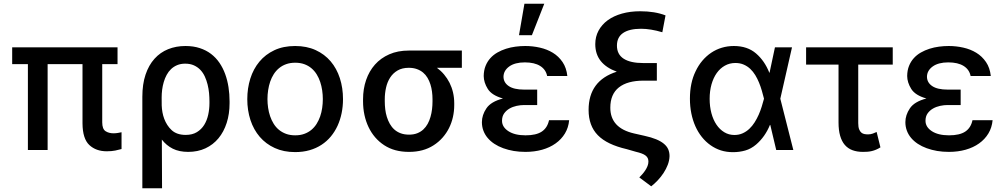

<svg xmlns="http://www.w3.org/2000/svg" viewBox="-20 -797 5336 1020"><path d="M44.7 -545.5H604.4V-456.3H523.1V-147Q523.1 -111.2 541.2 -99.8Q558.6 -88.8 583.1 -88.8Q595.2 -88.8 606.9 -90.9Q618.6 -93 625.7 -94.5V-5.3Q612.2 -1.4 592.7 2.7Q573.2 6.7 547.2 6.7Q490.1 6.7 454.5 -26.6Q419 -60 418.3 -141V-456.3H233V0H128.2V-456.3H44.7Z M965.2 -552.6Q1007.5 -552.6 1041.2 -541.5Q1074.9 -530.5 1101 -510.7Q1127.1 -490.8 1145.8 -463.4Q1164.4 -436.1 1176.3 -403.4Q1188.2 -370.7 1193.9 -334Q1199.6 -297.2 1199.6 -258.5V-248.6Q1199.6 -191.8 1184.3 -144.2Q1169 -96.6 1140.6 -62.3Q1112.2 -28.1 1071.6 -9.1Q1030.9 9.9 979.8 9.9Q931.8 9.9 897.9 -7.1Q864 -24.1 839.8 -55.4L840.9 203.1H736.2V-282.7Q736.2 -349.8 753.2 -400.4Q770.2 -451 800.8 -484.9Q831.3 -518.8 873.2 -535.7Q915.1 -552.6 965.2 -552.6ZM838.8 -279.1 839.1 -236.5Q839.8 -218.4 843 -200.5Q846.2 -182.5 852.6 -165.5Q859 -148.4 868.8 -133.2Q878.6 -117.9 892 -105.5Q919.4 -80.3 966.6 -80.3Q1001.8 -80.3 1025.9 -95Q1050.1 -109.7 1064.8 -133.5Q1079.5 -157.3 1086.1 -187.5Q1092.7 -217.7 1092.7 -248.6V-258.5Q1092.7 -279.5 1090.6 -302.6Q1088.4 -325.6 1082.9 -347.8Q1077.4 -370 1068.2 -390.3Q1058.9 -410.5 1044.6 -425.6Q1030.2 -440.7 1010.3 -449.8Q990.4 -458.8 963.8 -458.8Q940 -458.8 921.3 -451Q902.7 -443.2 888.8 -430Q875 -416.9 865.4 -399.1Q855.8 -381.4 850 -361.3Q844.1 -341.3 841.4 -320.3Q838.8 -299.4 838.8 -279.1Z M1547.9 -552.6Q1609.4 -552.6 1656.8 -530.9Q1704.2 -509.2 1736.5 -471.2Q1768.8 -433.2 1785.5 -381.6Q1802.2 -329.9 1802.2 -270.2Q1802.2 -231.9 1794.9 -196Q1787.6 -160.2 1773.3 -128.9Q1758.9 -97.7 1737.6 -71.9Q1716.3 -46.2 1688 -27.7Q1659.8 -9.2 1624.8 0.9Q1589.8 11 1547.9 11Q1486.9 11 1439.6 -10.7Q1392.4 -32.3 1359.9 -70.1Q1327.4 -108 1310.5 -159.4Q1293.7 -210.9 1293.7 -270.2Q1293.7 -328.1 1309.8 -379.4Q1326 -430.8 1358 -469.3Q1389.9 -507.8 1437.5 -530.2Q1485.1 -552.6 1547.9 -552.6ZM1400.9 -270.6Q1400.9 -247.5 1404.3 -224.3Q1407.7 -201 1415 -179.7Q1422.2 -158.4 1433.8 -139.7Q1445.3 -121.1 1461.8 -107.4Q1478.3 -93.8 1499.8 -85.9Q1521.3 -78.1 1548.3 -78.1Q1575.3 -78.1 1596.4 -85.8Q1617.5 -93.4 1633.9 -106.9Q1650.2 -120.4 1661.8 -138.7Q1673.3 -157 1680.8 -178.4Q1688.2 -199.9 1691.6 -223.4Q1695 -246.8 1695 -270.6Q1695 -293.7 1691.6 -316.9Q1688.2 -340.2 1681.1 -361.7Q1674 -383.2 1662.5 -401.8Q1650.9 -420.5 1634.6 -434.3Q1618.3 -448.2 1596.8 -456Q1575.3 -463.8 1548.3 -463.8Q1521.7 -463.8 1500.2 -456.1Q1478.7 -448.5 1462.4 -434.8Q1446 -421.2 1434.3 -402.9Q1422.6 -384.6 1415.3 -363.1Q1408 -341.6 1404.5 -318Q1400.9 -294.4 1400.9 -270.6Z M1908.7 -269.9Q1908.7 -324.6 1924.9 -371.8Q1941.1 -419 1971.9 -453.8Q2002.8 -488.6 2048.1 -508.5Q2093.4 -528.4 2151.6 -528.4H2433.6V-436.8H2301.1Q2322.1 -421.5 2339.1 -401.3Q2356.2 -381 2368.3 -357.1Q2380.3 -333.1 2386.7 -305.8Q2393.1 -278.4 2393.1 -248.6V-238.6Q2393.1 -206.3 2386.2 -175.4Q2379.3 -144.5 2365.6 -117Q2351.9 -89.5 2331.3 -66.1Q2310.7 -42.6 2283 -24.9Q2229 9.9 2153.1 9.9Q2114.3 9.9 2081.5 1.2Q2048.7 -7.5 2021 -25.6Q1994 -43.3 1973 -67.6Q1952.1 -92 1937.9 -121.8Q1923.7 -151.6 1916.2 -186.1Q1908.7 -220.5 1908.7 -258.5ZM2153.1 -81.7Q2177.6 -81.7 2196.2 -89Q2214.8 -96.2 2228.7 -109Q2242.5 -121.8 2252 -139Q2261.4 -156.2 2267 -176Q2272.7 -195.7 2275.2 -216.8Q2277.7 -237.9 2277.7 -258.5V-269.9Q2277.7 -290.1 2275 -310.4Q2272.4 -330.6 2266.5 -349.1Q2260.7 -367.5 2251.1 -383.7Q2241.5 -399.9 2227.5 -411.6Q2213.4 -423.3 2194.6 -430Q2175.8 -436.8 2151.6 -436.8Q2116.5 -436.8 2092.2 -422.6Q2067.8 -408.4 2052.7 -384.9Q2037.6 -361.5 2030.9 -331.5Q2024.1 -301.5 2024.1 -269.9V-258.5Q2024.1 -237.9 2026.6 -216.6Q2029.1 -195.3 2035.2 -175.8Q2041.2 -156.2 2051 -139Q2060.7 -121.8 2074.9 -109Q2089.1 -96.2 2108.5 -89Q2127.8 -81.7 2153.1 -81.7Z M2540.1 -148.1Q2540.1 -185.7 2563.9 -221.2Q2587.7 -257.1 2652 -273.8Q2592.7 -290.5 2571.4 -324.6Q2550.1 -358.7 2549.7 -393.1Q2550.1 -423.3 2559.5 -446.7Q2568.9 -470.2 2584.9 -487.9Q2600.9 -505.7 2622.3 -517.9Q2643.8 -530.2 2668.3 -538Q2692.8 -545.8 2718.9 -549.2Q2745 -552.6 2770.6 -552.6Q2810 -552.6 2848 -544Q2886 -535.5 2916.9 -516.7Q2947.8 -497.9 2968.6 -467.3Q2989.3 -436.8 2994 -393.1H2886.7Q2880 -427.6 2849.6 -446.6Q2819.2 -465.6 2768.1 -465.6Q2715.6 -465.6 2685.4 -443.9Q2655.2 -421.9 2654.8 -389.2Q2655.2 -358.3 2682.7 -339.7Q2710.2 -321 2764.6 -321H2833.8V-239H2764.6Q2745.4 -239 2724.6 -234.6Q2703.8 -230.1 2686.6 -220.2Q2669.4 -210.2 2658.2 -194.4Q2647 -178.6 2647 -155.5Q2647 -122.2 2680.8 -100.1Q2714.5 -78.1 2772 -78.1Q2828.5 -78.1 2858.3 -98Q2888.1 -117.9 2896.7 -158.4H3003.6Q3000 -119 2981.2 -87.9Q2962.4 -56.8 2931.6 -35Q2900.9 -13.1 2860.1 -1.6Q2819.2 9.9 2771.7 9.9Q2738.3 9.9 2709.2 5Q2680 0 2653.4 -9.6Q2627.1 -19.2 2606.2 -33Q2585.2 -46.9 2570.5 -64.5Q2555.8 -82 2547.9 -103.2Q2540.1 -124.3 2540.1 -148.1ZM2737.2 -610.1 2766 -777H2871.4L2805.8 -610.1Z M3256.7 -416.2Q3200.6 -436.4 3171.5 -472.8Q3142.4 -509.2 3142.4 -562.5Q3142.4 -601.9 3159.8 -634.2Q3177.2 -666.5 3208.6 -689.5Q3240.1 -712.4 3284.1 -724.8Q3328.1 -737.2 3381.4 -737.2Q3458.8 -737.2 3515.6 -715.2L3498.6 -625.7Q3435.7 -644.2 3385.7 -644.2Q3323.2 -644.2 3290.3 -621.8Q3257.5 -599.4 3257.5 -554.7Q3257.5 -508.2 3293.3 -485.1Q3329.2 -462 3397.7 -462H3469.5V-368.6H3399.1Q3313.2 -368.6 3267.8 -332.6Q3222.3 -296.5 3222.3 -224.8Q3222.3 -116.8 3348.4 -88.1L3404.8 -75.3Q3440.3 -67.5 3465.4 -57.2Q3490.4 -46.9 3506.4 -33.7Q3522.4 -20.6 3529.7 -4.3Q3536.9 12.1 3536.9 32.3Q3536.2 55.8 3527.5 78.5Q3518.8 101.2 3505.1 122Q3491.5 142.8 3474.4 160.9Q3457.4 179 3439.6 192.8L3376.4 145.6Q3384.2 137.8 3392.8 128Q3401.3 118.3 3408.4 107.4Q3415.5 96.6 3420.1 84.9Q3424.7 73.2 3424.7 61.4Q3424.7 51.1 3421.2 43.3Q3417.6 35.5 3409.6 29.3Q3401.6 23.1 3388.8 18.3Q3376.1 13.5 3357.6 9.2L3309.7 -4.6Q3257.5 -16.7 3219.1 -35Q3180.8 -53.3 3155.9 -78.8Q3131 -104.4 3119 -137.8Q3106.9 -171.2 3106.9 -213.1Q3106.9 -368.6 3256.7 -416.2Z M3675.4 -418.3Q3690.3 -449.9 3711.5 -474.8Q3732.6 -499.6 3758.5 -517Q3784.4 -534.4 3814.8 -543.5Q3845.2 -552.6 3878.6 -552.6Q3950.6 -552.6 3996.4 -513.1Q4042.3 -473.7 4067.1 -410.5H4068.2L4096.9 -545.5H4187.5L4125.4 -272.7L4194.6 0H4103.7L4072.1 -133.2H4070.3Q4044.4 -70 3996.8 -29.1Q3970.2 -6.4 3939.3 2.5Q3908.4 11.4 3873.9 11.4Q3839.5 11.4 3809.8 2Q3780.2 -7.5 3754.3 -25.9Q3728.7 -44 3708.5 -69.4Q3688.2 -94.8 3674.2 -126.2Q3660.2 -157.7 3652.7 -194.6Q3645.2 -231.5 3645.2 -272.7Q3645.2 -356.9 3675.4 -418.3ZM3881.4 -79.9Q3905.5 -79.9 3925.2 -88.8Q3945 -97.7 3960.8 -112.6Q3976.6 -127.5 3988.8 -146.8Q4001.1 -166.2 4010.5 -187.5Q4019.9 -208.8 4026.6 -230.5Q4033.4 -252.1 4038.4 -271.3L4038.7 -272.7L4038.4 -274.1Q4033.4 -294 4027.2 -315.5Q4021 -337 4012.4 -358Q4003.9 -378.9 3992.4 -397.9Q3980.8 -416.9 3965.7 -431.1Q3950.6 -445.3 3931.1 -453.8Q3911.6 -462.4 3886.7 -462.4Q3856.2 -462.4 3831 -448.3Q3805.8 -434.3 3787.8 -409.1Q3769.9 -383.9 3759.9 -348.9Q3750 -313.9 3750 -272Q3750 -230.8 3759.4 -195.7Q3768.8 -160.5 3786.2 -134.8Q3803.6 -109 3827.8 -94.5Q3851.9 -79.9 3881.4 -79.9Z M4722.7 -545.5V-453.8H4539.4V-143.1Q4539.4 -122.5 4544 -110.4Q4548.7 -98.4 4556.1 -92.3Q4563.6 -86.3 4572.8 -84.7Q4582 -83.1 4591.3 -83.1Q4605.5 -83.1 4616.8 -87.4Q4628.2 -91.6 4637.1 -95.9L4657.3 -14.2Q4645.6 -6.7 4634.2 -2Q4622.9 2.8 4611.5 5.5Q4600.1 8.2 4588.6 9.1Q4577.1 9.9 4564.3 9.9Q4533 9.9 4508.7 0.9Q4484.4 -8.2 4468 -27.2Q4451.7 -46.2 4443.2 -75.8Q4434.7 -105.5 4434.7 -146.3V-453.8H4262.4V-545.5Z M4813.6 -221.2Q4837.4 -257.1 4901.6 -273.8Q4842.3 -290.5 4821 -324.6Q4799.7 -358.7 4799.4 -393.1Q4799.7 -423.3 4809.1 -446.7Q4818.5 -470.2 4834.5 -487.9Q4850.5 -505.7 4872 -517.9Q4893.5 -530.2 4918 -538Q4942.5 -545.8 4968.6 -549.2Q4994.7 -552.6 5020.2 -552.6Q5059.7 -552.6 5097.7 -544Q5135.7 -535.5 5166.5 -516.7Q5197.4 -497.9 5218.2 -467.3Q5239 -436.8 5243.6 -393.1H5136.4Q5129.6 -427.6 5099.3 -446.6Q5068.9 -465.6 5017.8 -465.6Q4965.2 -465.6 4935 -443.9Q4904.8 -421.9 4904.5 -389.2Q4904.8 -358.3 4932.4 -339.7Q4959.9 -321 5014.2 -321H5083.5V-239H5014.2Q4995 -239 4974.3 -234.6Q4953.5 -230.1 4936.3 -220.2Q4919 -210.2 4907.8 -194.4Q4896.7 -178.6 4896.7 -155.5Q4896.7 -122.2 4930.4 -100.1Q4964.1 -78.1 5021.7 -78.1Q5078.1 -78.1 5108 -98Q5137.8 -117.9 5146.3 -158.4H5253.2Q5249.6 -119 5230.8 -87.9Q5212 -56.8 5181.3 -35Q5150.6 -13.1 5109.7 -1.6Q5068.9 9.9 5021.3 9.9Q4987.9 9.9 4958.8 5Q4929.7 0 4903.1 -9.6Q4876.8 -19.2 4855.8 -33Q4834.9 -46.9 4820.1 -64.5Q4805.4 -82 4797.6 -103.2Q4789.8 -124.3 4789.8 -148.1Q4789.8 -185.7 4813.6 -221.2Z"/></svg>

Font: Inter P Medium
Style: Regular
Weight: 500
Designer: Rasmus Andersson
Foundry: rsms
Version: Version 3.018;git-588b23468